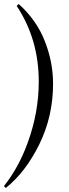

<svg xmlns="http://www.w3.org/2000/svg" viewBox="-27 -731 346 966"><path d="M168 -320Q168 -534 57 -701L67 -711Q157 -630 198.5 -524Q240 -418 240 -310Q240 -146 171 -5.5Q102 135 2 215L-7 205Q67 112 112 -12Q168 -165 168 -320Z"/></svg>

Font: Almendra
Style: Italic
Weight: 400
Italic angle: -12°
Designer: Ana Sanfelippo
Foundry: Ana Sanfelippo
Version: Version 1.004